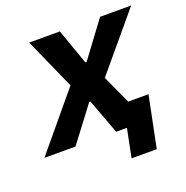

<svg xmlns="http://www.w3.org/2000/svg" viewBox="-172 -636 859 888"><g transform="rotate(-20 258.0 -192.5)"><path d="M327 140 355 0H302L238 -172H232L102 0H-51L177 -274L65 -525H216L278 -350H284L414 -525H567L338 -252L402 -112H502L451 140Z"/></g></svg>

Font: IBM Plex Sans
Style: Italic
Weight: 400
Italic angle: -11.31°
Designer: Mike Abbink, Paul van der Laan, Pieter van Rosmalen
Foundry: Bold Monday
Version: Version 3.201